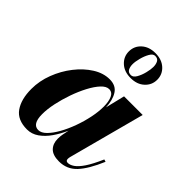

<svg xmlns="http://www.w3.org/2000/svg" viewBox="-207 -850 980 980"><g transform="rotate(45 283.0 -360.0)"><path d="M240.5 -639.5Q240.5 -678 268.8 -703.8Q297 -729.5 343 -729.5Q389 -729.5 417.2 -703.8Q445.5 -678 445.5 -639.5Q445.5 -601.5 417.2 -575.5Q389 -549.5 343 -549.5Q297 -549.5 268.8 -575.5Q240.5 -601.5 240.5 -639.5ZM300 -607Q300 -588 307.2 -574.5Q314.5 -561 333.5 -561Q349 -561 360.8 -581.2Q372.5 -601.5 379 -627.8Q385.5 -654 385.5 -672Q385.5 -691.5 378.2 -705Q371 -718.5 352 -718.5Q337 -718.5 325.2 -698Q313.5 -677.5 306.8 -651.2Q300 -625 300 -607ZM555 -157Q519 -72 480.8 -31Q442.5 10 385.5 10Q340.5 10 319.8 -11.2Q299 -32.5 299 -68Q299 -78 299.8 -85.2Q300.5 -92.5 301.5 -97.5L309 -135.5Q291.5 -96 268.5 -63Q245.5 -30 216.8 -10Q188 10 154.5 10Q85.5 10 54.8 -34Q24 -78 24 -152.5Q24 -210 45.5 -266.2Q67 -322.5 103 -368.5Q139 -414.5 183 -442.2Q227 -470 272.5 -470Q318 -470 338.2 -437.5Q358.5 -405 360 -355L385.5 -460H520L410 -46.5Q408 -39 408 -31Q408 -16.5 422.5 -16.5Q438 -16.5 456.2 -28.8Q474.5 -41 495.8 -72.5Q517 -104 542 -161ZM349.5 -349Q349.5 -386.5 339 -409.5Q328.5 -432.5 305.5 -432.5Q285.5 -432.5 264.2 -409.8Q243 -387 223.2 -349.5Q203.5 -312 188 -267.8Q172.5 -223.5 163.2 -179.8Q154 -136 154 -100.5Q154 -28.5 197.5 -28.5Q218.5 -28.5 239.8 -49.8Q261 -71 280.8 -106Q300.5 -141 316 -183.5Q331.5 -226 340.5 -269.2Q349.5 -312.5 349.5 -349Z"/></g></svg>

Font: Bodoni* 16pt
Style: Bold Italic
Weight: 700
Italic angle: -13°
Version: Version 2.3